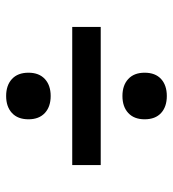

<svg xmlns="http://www.w3.org/2000/svg" viewBox="10 -564 550 610"><g transform="rotate(90 285.0 -259.0)"><path d="M285 -514Q319 -514 339 -495.8Q359 -477.5 359 -443.5Q359 -410 339 -391.5Q319 -373 285 -373Q251 -373 231 -391.5Q211 -410 211 -443.5Q211 -477.5 231 -495.8Q251 -514 285 -514ZM65.5 -304H504.5V-213.5H65.5ZM285 -145Q319 -145 339 -126.5Q359 -108 359 -74.5Q359 -40.5 339 -22Q319 -3.5 285 -3.5Q251 -3.5 231 -22Q211 -40.5 211 -74.5Q211 -108 231 -126.5Q251 -145 285 -145Z"/></g></svg>

Font: Newsreader Caption Medium
Style: Regular
Weight: 500
Designer: Hugues Gentile
Foundry: Production Type
Version: Version 1.001